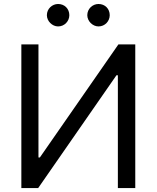

<svg xmlns="http://www.w3.org/2000/svg" viewBox="-20 -952 793 972"><path d="M88.1 -727.3V0H173.3L569.6 -571H576.7V0H664.8V-727.3H579.5L181.8 -154.8H174.7V-727.3ZM217.3 -875C217.3 -845.2 244.3 -818.2 274.1 -818.2C306.8 -818.2 331 -845.2 331 -875C331 -907.7 306.8 -931.8 274.1 -931.8C244.3 -931.8 217.3 -907.7 217.3 -875ZM421.9 -875C421.9 -845.2 448.9 -818.2 478.7 -818.2C511.4 -818.2 535.5 -845.2 535.5 -875C535.5 -907.7 511.4 -931.8 478.7 -931.8C448.9 -931.8 421.9 -907.7 421.9 -875Z"/></svg>

Font: Margiela Sans
Style: Regular
Weight: 400
Designer: Stefan Endress, Andreas Faust
Version: Version 1.100;FEAKit 1.0